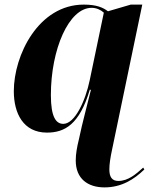

<svg xmlns="http://www.w3.org/2000/svg" viewBox="-20 -566 669 834"><path d="M434 248C508 248 563 213 607 170L602 162C571 190 537 220 494 220C466 220 455 202 455 170C455 148 459 120 467 83L598 -546H548L449 -517C428 -533 400 -546 344 -546C147 -546 40 -326 40 -170C40 -74 81 10 184 10C261 10 325 -25 370 -176H375C363 -125 337 -31 323 38C314 74 309 104 309 131C309 211 362 248 434 248ZM255 -28C224 -28 201 -56 201 -153C201 -352 279 -532 378 -532C399 -532 418 -523 431 -511L370 -219C351 -127 305 -28 255 -28Z"/></svg>

Font: Noto Serif Display SemiCondensed ExtraBold
Style: Italic
Weight: 800
Width: 4
Italic angle: -12°
Designer: Monotype Design Team
Foundry: Monotype Imaging Inc.
Version: Version 2.009